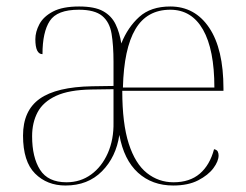

<svg xmlns="http://www.w3.org/2000/svg" viewBox="-20 -562 759 592"><path d="M182 10Q125 10 88 -27Q51 -64 51 -144Q51 -221 102.5 -257.5Q154 -294 264 -296L330 -297V-371Q330 -422 324 -458Q318 -494 295 -513Q272 -532 223 -532Q156 -532 133.5 -497.5Q111 -463 111 -395Q89 -395 89 -441Q89 -464 101.5 -487.5Q114 -511 143.5 -526.5Q173 -542 224 -542Q272 -542 298 -527.5Q324 -513 336.5 -487Q349 -461 354 -428Q374 -478 409.5 -510Q445 -542 505 -542Q581 -542 625 -476.5Q669 -411 669 -289V-282H357Q357 -181 377 -119Q397 -57 433 -28.5Q469 0 515 0Q565 0 596 -26.5Q627 -53 640 -102Q649 -100 651.5 -94.5Q654 -89 654 -83Q654 -65 638 -43.5Q622 -22 591 -6Q560 10 514 10Q449 10 405.5 -29.5Q362 -69 348 -146Q338 -78 294.5 -34Q251 10 182 10ZM641 -292Q641 -409 606 -470.5Q571 -532 505 -532Q433 -532 397.5 -472Q362 -412 359 -292ZM185 0Q228 0 261 -24Q294 -48 312.5 -90Q331 -132 330 -185V-287L262 -286Q193 -285 153 -266.5Q113 -248 96 -216Q79 -184 79 -142Q79 -77 103.5 -38.5Q128 0 185 0Z"/></svg>

Font: Noto Serif Display SemiCondensed Thin
Style: Regular
Weight: 100
Width: 4
Designer: Monotype Design Team
Foundry: Monotype Imaging Inc.
Version: Version 2.009